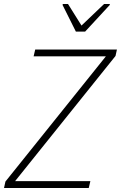

<svg xmlns="http://www.w3.org/2000/svg" viewBox="-32 -934 601 954"><path d="M-12 0 -5 -32 494 -654H135L143 -688H549L542 -656L43 -34H417L409 0ZM345 -777 279 -909 280 -914H306L373 -807L485 -914H514L513 -909L391 -777Z"/></svg>

Font: Saira Semi Condensed Thin
Style: Italic
Weight: 100
Width: 4
Italic angle: -12°
Designer: Hector Gatti with collaboration of the Omnibus-Type team
Foundry: Omnibus-Type
Version: Version 1.001; ttfautohint (v1.8)